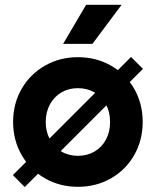

<svg xmlns="http://www.w3.org/2000/svg" viewBox="-20 -752 639 787"><path d="M33.7 -252Q33.7 -327.1 68.6 -387.7Q103.5 -448.2 164.3 -482.9Q225 -517.6 299.3 -517.6Q374.4 -517.6 435 -482.9Q495.6 -448.2 530.3 -387.7Q564.9 -327.1 564.9 -252Q564.9 -177.7 530.3 -116.7Q495.6 -55.7 435 -21Q374.4 13.7 299.3 13.7Q225 13.7 164.3 -21Q103.5 -55.7 68.6 -116.7Q33.7 -177.7 33.7 -252ZM431.2 -252Q431.2 -292.5 414.6 -324Q397.9 -355.5 367.7 -373Q337.4 -390.6 299.3 -390.6Q261.2 -390.6 231.4 -373Q201.7 -355.5 184.6 -324Q167.5 -292.5 167.5 -252Q167.5 -211.9 184.6 -180.4Q201.7 -148.9 231.4 -131.1Q261.1 -113.3 299.3 -113.3Q337.4 -113.3 367.7 -131Q397.9 -148.8 414.5 -180.4Q431.2 -211.9 431.2 -252ZM565.9 -469.7 81.5 14.6 32.7 -34.2 517.1 -518.6ZM478.5 -732.4H333L238.8 -572.3H358.9Z"/></svg>

Font: Wanted Sans Variable
Style: Regular
Weight: 400
Designer: Original Design by Kil Hyung-jin and Kang Hanbin, Wanted Lab, Inc; Hangeul from Source Han Sans by Jang Soo-young and Ka
Foundry: Wanted Lab, Inc.
Version: Version 1.003;Glyphs 3.2 (3227)